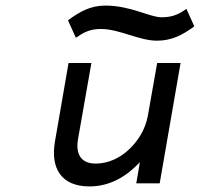

<svg xmlns="http://www.w3.org/2000/svg" viewBox="-20 -658 743 689"><path d="M358 -638C305 -638 266 -616 228 -588L224 -585L252 -523L258 -526C283 -544 307 -554 342 -554C408 -554 479 -512 543 -512C597 -512 635 -533 674 -561L677 -564L649 -626L644 -623C619 -605 595 -596 560 -596C517 -596 449 -638 358 -638ZM177 -149C161 -54 200 11 301 11C378 11 437 -28 482 -76L469 0H553L628 -432H544L511 -245C502 -192 473 -149 441 -120C412 -93 371 -71 323 -71C269 -71 251 -107 260 -159L308 -432H226Z"/></svg>

Font: Charger Monospace
Style: Regular
Weight: 400
Designer: Jasper
Foundry: Cannot Into Space Fonts
Version: Version 0.980